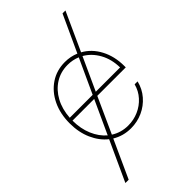

<svg xmlns="http://www.w3.org/2000/svg" viewBox="-281 -806 1088 1088"><g transform="rotate(-45 263.5 -262.0)"><path d="M32.2 204.1 142.6 -36.6Q98.6 -71.8 73.2 -128.9Q47.9 -186 47.9 -257.8Q47.9 -335 76.7 -394.8Q105.5 -454.6 156.7 -489Q208 -523.4 274.4 -523.4Q319.3 -523.4 358.4 -506.8L460 -727.5H483.4L378.4 -497.1Q433.6 -466.8 465.3 -406.5Q497.1 -346.2 497.1 -269.5V-257.8H269L171.9 -43.9Q217.3 -14.6 274.4 -14.6Q318.4 -14.6 357.4 -31.7Q396.5 -48.8 425 -80.3Q453.6 -111.8 464.8 -154.3H488.3Q476.6 -105.5 444.8 -68.8Q413.1 -32.2 368.9 -12.2Q324.7 7.8 274.4 7.8Q212.4 7.8 162.1 -22.9L58.6 204.1ZM254.4 -280.3 349.1 -486.3Q314 -501 274.4 -501Q217.8 -501 173.3 -472.9Q128.9 -444.8 102.1 -395.3Q75.2 -345.7 70.8 -280.3ZM369.1 -476.6 279.3 -280.3H474.1Q473.1 -347.2 444.6 -398.4Q416 -449.7 369.1 -476.6ZM152.3 -57.6 244.1 -257.8H70.3Q70.3 -192.9 92.3 -141.4Q114.3 -89.8 152.3 -57.6Z"/></g></svg>

Font: Inter Display Thin
Style: Regular
Weight: 100
Designer: Rasmus Andersson
Foundry: rsms
Version: Version 4.000;git-a52131595